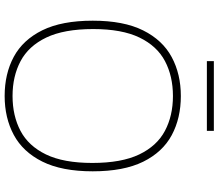

<svg xmlns="http://www.w3.org/2000/svg" viewBox="-77 -854 940 826"><g transform="rotate(90 393.0 -441.0)"><path d="M393 9Q297.5 9 224.5 -30.2Q151.5 -69.5 110.2 -153.2Q69 -237 69 -370Q69 -503 110.8 -586.8Q152.5 -670.5 225.8 -709.8Q299 -749 393 -749Q488.5 -749 561.5 -709.8Q634.5 -670.5 675.8 -586.8Q717 -503 717 -370Q717 -237 675.2 -153.2Q633.5 -69.5 560.2 -30.2Q487 9 393 9ZM393 -25Q478 -25 543 -59.2Q608 -93.5 644.5 -169Q681 -244.5 681 -368Q681 -493.5 644.5 -569.8Q608 -646 543 -680.5Q478 -715 393 -715Q308 -715 243 -680.8Q178 -646.5 141.5 -571Q105 -495.5 105 -372Q105 -246.5 141.5 -170.2Q178 -94 243 -59.5Q308 -25 393 -25ZM243 -861V-891H543V-861Z"/></g></svg>

Font: Encode Sans SC Expanded Thin
Style: Regular
Weight: 250
Width: 7
Designer: Multiple Designers
Foundry: Impallari Type
Version: Version 3.002